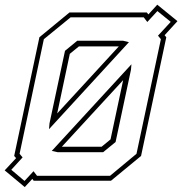

<svg xmlns="http://www.w3.org/2000/svg" viewBox="-24 -752 759 799"><path d="M79 26.5 -4.5 -43 43 -94 35 -103 140 -597 265 -700H587L593.5 -692L630.5 -732.5L714.5 -664L661 -605.5L668 -597L563 -103L438 0H116L110.5 -7.5ZM78 1 115.5 -39.5 130 -20.5H434L544 -112L645.5 -589L633.5 -603.5L686.5 -661L631 -706L589 -660.5L574 -680H270L158.5 -589L57.5 -112L70 -97L23 -45.5ZM180 -214.5 182 -238.5 246.5 -540.5 297.5 -582.5H488L512.5 -576.5ZM214 -280 470.5 -559H304.5L266.5 -528ZM216.5 -118.5 191.5 -124 523 -484.5 521 -461.5 457 -161 405 -118.5ZM233.5 -141.5H399L436 -172L488.5 -418.5Z"/></svg>

Font: Tourney Expanded ExtraLight
Style: Italic
Weight: 200
Width: 7
Italic angle: -12°
Designer: Tyler Finck
Foundry: Etcetera Type Co
Version: Version 1.010; ttfautohint (v1.8.3)